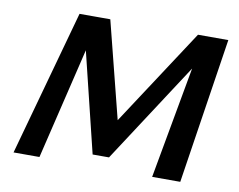

<svg xmlns="http://www.w3.org/2000/svg" viewBox="-73 -756 1064 854"><g transform="rotate(10 458.5 -329.0)"><path d="M664 0 772 -597 834 -626 460 -52H386L259 -572L278 -658H359L479 -183H444L755 -658H892L791 0ZM38 0 220 -658H313L155 0Z"/></g></svg>

Font: Ysabeau Infant
Style: Bold Italic
Weight: 700
Italic angle: -12°
Designer: Christian Thalmann (Catharsis Fonts)
Version: Version 2.001;gftools[0.9.30]; featfreeze: ss01,ss02,lnum